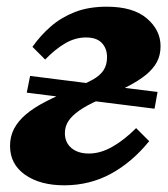

<svg xmlns="http://www.w3.org/2000/svg" viewBox="-20 -538 501 574"><path d="M60 -261 70 -311 451 -263 442 -213ZM172 16Q100 16 55 -15.5Q10 -47 10 -102Q10 -130 22 -153Q34 -176 57.5 -196Q81 -216 117 -234.5Q153 -253 201 -273Q236 -288 257.5 -300Q279 -312 289.5 -328Q300 -344 300 -367Q300 -393 284.5 -409.5Q269 -426 237 -426Q205 -426 175 -408.5Q145 -391 115 -360L77 -398Q101 -432 132 -459Q163 -486 204 -502Q245 -518 299 -518Q378 -518 419 -483Q460 -448 460 -400Q460 -373 449 -352.5Q438 -332 416 -314Q394 -296 358.5 -278Q323 -260 273 -238Q239 -223 217 -207.5Q195 -192 184.5 -176Q174 -160 174 -140Q174 -112 193.5 -95.5Q213 -79 246 -79Q280 -79 315.5 -99Q351 -119 387 -155L426 -116Q375 -53 311.5 -18.5Q248 16 172 16Z"/></svg>

Font: Source Serif 4 Black
Style: Italic
Weight: 900
Italic angle: -12°
Designer: Frank Grießhammer
Foundry: Adobe Systems Incorporated
Version: Version 4.004;hotconv 1.0.116;makeotfexe 2.5.65601